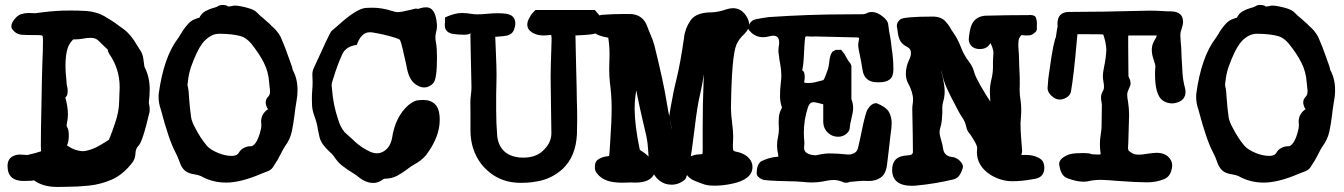

<svg xmlns="http://www.w3.org/2000/svg" viewBox="-20 -691 5313 759"><path d="M214.4 47.9H204.1Q148.9 47.9 113.3 21Q114.3 22 111.3 22Q104.5 22 114.3 21Q114.3 24.4 73.2 24.4Q42 24.4 25.9 9.8Q9.8 -4.9 9.8 -35.2Q9.8 -75.2 54.7 -80.1Q65.9 -80.1 76.7 -79.1Q81.5 -78.1 86.4 -78.1Q87.9 -78.1 89.8 -78.6Q120.6 -85.4 143.6 -93.3Q140.1 -86.4 142.1 -188.5Q142.1 -201.2 143.6 -263.2Q145.5 -386.7 147.5 -443.4Q149.9 -487.8 149.9 -532.2Q149.9 -547.4 147.5 -549.8Q145 -552.2 130.9 -552.2Q84.5 -552.2 64 -553.7Q41.5 -557.1 29.8 -574.2Q24.9 -579.1 24.9 -587.4Q24.9 -594.2 28.8 -602.5Q43.9 -628.9 65.4 -635.7Q79.6 -639.6 92.8 -639.6Q100.1 -639.6 106.4 -639.2L119.1 -638.7L145.5 -642.1Q199.7 -649.4 257.8 -649.4Q290 -649.4 322.3 -647.5Q361.8 -644.5 392.3 -627.2Q422.9 -609.9 449.2 -589.8L468.8 -575.7Q497.6 -554.7 522 -511.7Q528.3 -502 536.1 -489.5Q543.9 -477.1 546.4 -460L549.3 -439.5Q549.8 -430.7 551.8 -425.3Q571.8 -386.7 571.8 -337.9Q571.8 -312.5 568.4 -287.6Q568.4 -281.7 570.1 -274.9Q571.8 -268.1 571.8 -259.3Q571.8 -254.4 571.3 -249Q543 -127.4 526.9 -114.3Q516.6 -104 515.6 -85.9Q515.1 -67.9 506.3 -52.7Q469.7 -2.4 421.9 19Q377 38.1 332.3 42.7Q287.6 47.4 244.6 47.4Q229.5 47.4 214.4 47.9ZM306.2 -93.3Q313 -93.3 321.8 -95.2Q347.7 -101.1 370.1 -113.8Q392.6 -126.5 413.1 -140.1Q410.6 -137.7 411.6 -141.6Q414.6 -146.5 425.8 -178.2L432.6 -197.8Q451.2 -248.5 451.2 -293.5Q451.2 -307.6 452.1 -321Q453.1 -334.5 453.1 -345.7Q453.1 -418.9 412.1 -477.5Q406.2 -486.8 406.2 -494.6L380.9 -518.6L372.6 -526.9Q360.4 -541.5 338.9 -541.5Q324.7 -541.5 308.6 -538.3Q292.5 -535.2 273.4 -535.2Q266.6 -535.2 261.7 -535.6Q270 -535.6 269.5 -535.2Q252.9 -518.6 247.1 -499.5Q238.8 -472.2 238.8 -430.7Q238.8 -404.3 242.2 -377.9L243.7 -357.4Q244.1 -354 245.8 -347.4Q247.6 -340.8 247.6 -331.5Q247.6 -329.6 246.6 -320.3Q245.6 -311 236.3 -303.7Q236.3 -312 236.8 -311Q248.5 -270.5 248.5 -239.7Q248.5 -220.7 244.1 -202.1Q243.7 -199.2 243.7 -196.3V-194.3Q241.2 -195.3 245.6 -188.5Q252.4 -175.8 252 -154.8Q252 -135.3 246.6 -120.6Q245.1 -118.2 245.1 -116.7Q245.1 -115.2 251.5 -111.8Q276.4 -95.2 306.2 -93.3Z M874 30.8Q819.8 30.8 774.9 5.4Q765.1 1 750.5 -1.5L739.7 -3.4Q717.3 -8.3 706.3 -21Q695.3 -33.7 690.4 -49.8Q683.6 -69.3 673.3 -89.4Q647.9 -136.2 615.7 -258.3Q606.9 -282.7 606.9 -309.6L607.4 -320.3Q627.4 -466.3 684.1 -540Q690.4 -548.8 696.3 -559.1Q707.5 -579.1 725.1 -598.1Q742.7 -617.2 777.3 -623Q772.5 -623 766.6 -617.2Q774.4 -637.2 791.3 -646.5Q808.1 -655.8 821 -658.9Q834 -662.1 840.8 -666Q848.6 -671.4 858.9 -671.4Q876.5 -671.4 882.3 -665L896.5 -667Q901.9 -668.9 909.2 -668.9Q917.5 -668.9 934.1 -665.8Q950.7 -662.6 968.3 -657Q985.8 -651.4 995.6 -641.6Q1007.8 -628.9 1022 -617.7Q1034.2 -607.4 1046.4 -596.2L1053.2 -588.9Q1075.2 -570.8 1089.4 -545.4Q1108.4 -502 1123 -458.5L1134.3 -427.2Q1135.7 -421.4 1136.7 -416.5V-415Q1156.2 -381.3 1156.2 -334Q1156.2 -312 1151.4 -287.1Q1147 -261.7 1144 -234.9Q1140.1 -203.6 1133.8 -171.9Q1127 -140.1 1106.4 -112.3Q1101.1 -105 1088.6 -80.1Q1076.2 -55.2 1064.9 -39.6L1062.5 -35.6Q1055.2 -21.5 1041 -15.1Q1025.9 -9.8 1012.2 -3.9Q931.6 30.8 874 30.8ZM896.5 -74.7Q918 -74.7 924.8 -88.4Q931.6 -100.1 944.3 -106.4Q957 -112.8 968.3 -112.8H972.2Q975.1 -112.8 978.5 -114.7Q995.6 -125 1006.8 -162.6Q1013.2 -183.1 1013.2 -196.3L1012.2 -210.4Q1012.2 -242.7 1043.5 -262.2Q1045.4 -263.7 1045.4 -259.3Q1045.4 -254.9 1045.4 -254.9Q1037.6 -260.3 1034.7 -267.6Q1031.7 -274.9 1031 -279.5Q1030.3 -284.2 1030.3 -285.6Q1030.3 -298.8 1039.6 -308.1Q1047.4 -315.4 1047.4 -329.1Q1047.4 -336.9 1045.9 -346.2Q1044.4 -355.5 1043.9 -365.2Q1041.5 -406.7 1022.9 -443.4Q1004.4 -480 972.7 -519Q954.6 -540.5 934.1 -547.4Q901.4 -557.1 848.6 -557.6Q831.5 -557.6 818.4 -551.3Q794.9 -540 779.3 -518.6Q758.3 -490.7 735.4 -427.2Q725.6 -398.4 722.7 -367.7Q722.2 -361.3 721.2 -356.4V-355.5Q721.2 -352.5 722.7 -347.2Q726.1 -335.4 728 -296.9Q730.5 -262.7 735.4 -228Q737.8 -210 752.9 -183.1Q772 -146 796.9 -115.7Q811 -99.1 843.3 -85.9Q871.1 -74.7 896.5 -74.7Z M1455.6 32.2Q1425.3 32.2 1395 6.8Q1382.8 -2.4 1370.1 -10.3Q1346.7 -24.4 1341.3 -29.8Q1320.8 -43.5 1306.6 -63.5Q1296.4 -79.6 1282.2 -91.8Q1250 -121.1 1243.2 -148.4Q1239.7 -163.1 1236.8 -178.2Q1233.4 -203.6 1223.9 -229.2Q1214.4 -254.9 1213.6 -273.4Q1212.9 -292 1212.9 -300.8Q1212.9 -318.4 1214.4 -335.2Q1215.8 -352.1 1215.8 -368.2Q1215.8 -381.3 1214.8 -394.5V-397.5Q1214.8 -409.2 1219.7 -420.4Q1283.2 -561 1290.5 -568.4L1314.5 -588.9Q1389.6 -657.7 1426.8 -659.7L1449.7 -660.6Q1488.8 -660.6 1525.4 -648.9Q1542.5 -643.1 1553.2 -643.1Q1566.4 -643.1 1603.5 -652.3L1624 -657.2L1632.8 -655.8Q1634.8 -656.2 1644.3 -659.2Q1653.8 -662.1 1665 -662.1Q1698.2 -662.1 1705.6 -608.9Q1707.5 -595.2 1707.5 -588.4Q1707.5 -574.7 1703.6 -563Q1701.2 -552.2 1701.2 -542.5Q1701.2 -532.2 1703.6 -522.5Q1707.5 -499.5 1707.5 -463.4Q1707.5 -377 1692.4 -361.8Q1675.8 -345.2 1656.7 -345.2Q1641.6 -345.2 1624 -356.9Q1595.2 -375.5 1586.4 -433.1L1576.7 -475.6Q1564.9 -530.8 1559.6 -534.7Q1553.7 -538.6 1540 -542.5Q1495.1 -556.2 1450.7 -563L1441.9 -563.5Q1407.7 -563.5 1390.6 -513.7Q1347.7 -507.8 1333.5 -477.5Q1313 -432.6 1298.8 -384.8Q1295.9 -374.5 1292.5 -365.2Q1291 -359.9 1291 -353Q1291 -348.6 1292 -343.3L1292.5 -338.4Q1296.9 -275.9 1317.4 -216.8Q1325.7 -188.5 1342.3 -168.5Q1351.1 -159.7 1361.6 -150.9Q1372.1 -142.1 1382.3 -131.8Q1408.2 -107.9 1440.9 -92.3Q1456.1 -85 1469.7 -85Q1483.4 -85 1496.1 -92.3Q1522.9 -108.4 1529.8 -145Q1542.5 -229 1593.3 -274.4Q1617.2 -293.9 1634 -294.9Q1650.9 -295.9 1653.8 -295.9Q1683.1 -295.9 1700.7 -278.1Q1718.3 -260.3 1718.3 -216.8Q1718.3 -149.4 1664.1 -77.6Q1645.5 -55.7 1618.7 -41.5Q1599.6 -30.3 1592.3 -23.9Q1573.2 -8.8 1550.8 3.4Q1528.3 15.6 1499 15.6Q1496.6 16.1 1492.2 19.5Q1475.1 32.2 1455.6 32.2Z M2045.4 31.7H2037.6Q1942.4 31.7 1882.3 -43Q1839.8 -99.1 1839.8 -175.8V-239.7Q1839.4 -263.2 1839.4 -288.1Q1839.8 -303.7 1841.8 -318.4Q1843.8 -333 1843.8 -346.7Q1842.8 -417 1840.8 -485.8Q1839.4 -533.2 1839.4 -558.1L1839.8 -563Q1839.8 -553.7 1814.9 -553.7Q1789.6 -553.7 1766.6 -557.6Q1738.3 -564.9 1738.3 -591.3Q1738.3 -598.1 1739.3 -602.5Q1739.3 -604 1739.3 -622.1Q1777.3 -639.6 1805.2 -639.6Q1824.7 -639.6 1843.8 -636.2Q1854 -634.3 1867.7 -634.3Q1885.7 -634.3 1906.2 -636.5Q1926.8 -638.7 1948.2 -638.7Q1985.8 -638.7 1999.5 -630.9Q2017.1 -620.6 2017.1 -597.2Q2017.1 -586.4 2011 -571.3Q2004.9 -556.2 1984.4 -550.3Q1967.3 -547.4 1952.9 -546.6Q1938.5 -545.9 1931.6 -544.9Q1937 -548.8 1937.5 -551.3Q1938.5 -517.1 1940.4 -481.9Q1942.9 -421.4 1942.9 -395.5L1942.4 -360.8Q1941.4 -339.8 1941.4 -317.9V-255.4Q1941.4 -202.6 1945.8 -150.4Q1956.5 -77.1 2033.2 -68.4L2049.8 -67.9Q2100.6 -67.9 2129.9 -98.6Q2159.7 -127.9 2159.7 -164.1Q2159.7 -188 2158.4 -253.9Q2157.2 -319.8 2156.7 -386.7Q2157.2 -439 2159.2 -489.7Q2160.2 -535.6 2160.6 -538.6Q2159.2 -548.3 2158.7 -557.6Q2158.7 -562.5 2159.7 -559.6Q2170.9 -553.7 2171.4 -553.7Q2164.6 -553.7 2149.4 -552.2Q2140.1 -550.8 2128.9 -550.8Q2103 -550.8 2084.5 -562Q2064.5 -574.2 2064.5 -593.8Q2064.5 -608.4 2074.7 -623.5L2077.6 -629.4Q2082 -636.2 2085.9 -640.1L2096.7 -651.4H2331.5L2347.2 -633.3V-632.8Q2350.6 -628.9 2356 -617.7Q2361.3 -606.4 2361.3 -596.7Q2361.3 -568.4 2332 -558.1Q2317.4 -553.2 2253.4 -550.8Q2252.9 -550.8 2253.9 -551.8Q2254.9 -552.7 2254.9 -547.4Q2255.9 -491.7 2257.3 -436Q2260.3 -323.2 2260.3 -294.9Q2261.7 -258.3 2261.7 -221.2Q2261.7 -191.9 2260.7 -161.6Q2256.8 -72.3 2203.6 -22.5Q2164.1 12.2 2118.2 22.9Q2080.1 31.7 2045.4 31.7Z M2804.7 43Q2774.4 43 2757.3 35.6Q2751 32.7 2742.9 30.3Q2734.9 27.8 2726.6 23.9Q2687 7.8 2687 -29.8L2687.5 -38.1Q2692.9 -65.9 2710.7 -73.2Q2728.5 -80.6 2743.2 -80.6Q2755.4 -81.1 2756.6 -82.5Q2757.8 -84 2757.8 -98.6V-184.6Q2757.8 -284.7 2761.2 -361.8Q2763.2 -405.8 2764.2 -450.2Q2763.7 -482.9 2759.8 -522.5Q2759.8 -526.4 2767.1 -515.1Q2782.7 -519 2782 -518.6Q2781.2 -518.1 2785.2 -520Q2779.8 -509.3 2777.3 -495.6L2768.1 -433.1Q2757.3 -358.4 2746.8 -314.9Q2736.3 -271.5 2726.1 -184.6Q2703.6 3.9 2687.5 19Q2663.6 39.1 2634.8 39.1Q2607.9 39.1 2587.4 23.4Q2545.4 -8.3 2542 -100.6Q2540.5 -127.4 2535.2 -152.8Q2500 -301.3 2492.7 -349.6Q2487.8 -383.3 2477.5 -433.6Q2464.4 -500 2463.6 -512Q2462.9 -523.9 2460.9 -532.7Q2461.4 -532.2 2459 -534.7L2493.2 -500.5Q2491.7 -535.6 2492.4 -523.2Q2493.2 -510.7 2493.2 -497.6Q2493.2 -473.1 2489.7 -449.2L2489.3 -438.5Q2489.3 -426.3 2493.2 -413.6Q2498.5 -394.5 2499 -375.5L2501 -367.2L2500.5 -358.4Q2488.8 -309.6 2488.8 -262.2Q2488.8 -197.3 2508.8 -100.6Q2509.3 -97.7 2516.6 -93.8Q2547.9 -74.7 2569.3 -41.5Q2573.7 -34.2 2573.7 -27.3Q2573.7 -15.1 2563.5 1.5Q2545.4 30.8 2492.2 30.8L2472.7 30.3Q2465.8 30.3 2457 30.8Q2448.2 31.2 2438.5 31.2Q2422.4 31.2 2404.3 28.8Q2357.4 22 2335.9 -11.2Q2331.1 -18.1 2331.8 -35.4Q2332.5 -52.7 2343.8 -60.1Q2356.9 -69.3 2374 -72.3Q2385.7 -73.2 2387.2 -74.7Q2388.7 -76.2 2389.2 -84L2392.1 -128.9Q2397.9 -209.5 2397.9 -264.2Q2397.9 -314 2391.1 -363.8Q2388.2 -390.6 2388.2 -417Q2388.2 -431.6 2388.9 -446.5Q2389.6 -461.4 2389.6 -476.6Q2389.6 -508.8 2384.8 -539.6V-542L2387.2 -541.5Q2341.3 -549.3 2329.3 -562.7Q2317.4 -576.2 2317.4 -589.8Q2317.4 -603 2333 -619.1Q2343.3 -630.4 2358.9 -632.3Q2401.4 -635.7 2446.8 -635.7Q2463.4 -635.7 2478.5 -635.3Q2522.5 -630.4 2538.6 -586.9Q2543.9 -571.8 2550.3 -557.6Q2560.1 -535.6 2566.9 -511.7Q2603 -365.7 2614.7 -291.5Q2619.1 -262.7 2635.3 -182.6Q2637.2 -180.7 2637.2 -174.8L2629.9 -212.4L2606.4 -166Q2615.2 -182.1 2619.1 -197.3Q2626 -231.9 2631.3 -267.6Q2642.6 -333 2654.8 -380.4Q2669.9 -442.9 2684.1 -541.5Q2687.5 -577.6 2709.5 -609.9Q2731.4 -642.1 2792.5 -642.1Q2820.3 -643.1 2852.1 -654.3Q2866.7 -658.7 2877 -658.7Q2908.2 -658.7 2927.2 -631.8Q2941.4 -612.3 2941.4 -594.2Q2941.4 -576.2 2923.3 -557.6Q2900.4 -536.6 2891.1 -514.2Q2872.1 -469.7 2869.6 -262.7Q2870.1 -234.9 2874 -207Q2878.4 -171.9 2878.4 -152.3L2877.9 -137.2Q2877 -126.5 2877 -114.7Q2877 -98.6 2879.6 -95.5Q2882.3 -92.3 2900.4 -88.9Q2918.9 -84 2932.6 -73.2Q2954.6 -55.2 2954.6 -30.8Q2954.6 18.6 2872.6 35.6Q2836.9 43 2804.7 43Z M3329.6 31.2H3318.4Q3294.9 20.5 3276.9 20.5Q3257.8 20.5 3230 26.9Q3209.5 30.3 3189.5 30.3Q3172.9 30.3 3156.2 28.3Q3127.4 25.4 3093.3 25.4Q3004.4 23.4 2993.7 18.6Q2971.2 8.8 2971.2 -6.3Q2971.2 -40.5 2988.8 -53.2Q3017.6 -67.9 3051.3 -71.3Q3056.6 -71.3 3056.6 -70.8Q3056.6 -75.7 3056.2 -80.1Q3051.8 -98.6 3051.8 -116.7Q3051.8 -132.3 3055.2 -147.9Q3059.1 -164.1 3059.1 -180.7L3058.1 -206.5Q3058.1 -217.8 3059.1 -229Q3061 -249 3073.2 -268.6Q3071.3 -265.6 3071.8 -262.7L3071.3 -265.6Q3063.5 -287.6 3063.5 -311Q3063.5 -336.4 3066.2 -359.4Q3068.8 -382.3 3068.8 -390.6Q3068.8 -413.6 3064.5 -436.5Q3061 -452.6 3059.1 -472.7Q3057.1 -481.9 3057.1 -491.2Q3057.1 -497.6 3058.1 -504.4Q3060.1 -514.2 3060.1 -522Q3060.1 -537.6 3054 -543.7Q3047.9 -549.8 3037.6 -549.8Q3029.8 -549.8 3020.5 -547.4Q3008.8 -543.9 2997.1 -543.9Q2960 -543.9 2937.5 -576.7Q2940.9 -609.4 2969.2 -615.2Q2994.1 -620.1 3019.5 -623.5Q3179.2 -634.3 3324.2 -634.3L3393.1 -634.8Q3401.9 -635.7 3412.6 -641.6Q3419.9 -643.6 3425.3 -643.6Q3448.7 -643.6 3472.2 -623.5Q3486.8 -611.3 3490.7 -598.1Q3492.7 -581.5 3495.1 -565.9Q3499.5 -544.4 3502.4 -522.5L3504.9 -500.5Q3511.7 -458.5 3511.7 -416.5Q3511.7 -387.7 3496.8 -376.7Q3481.9 -365.7 3456.1 -365.7H3448.7Q3396.5 -365.7 3389.6 -415.5L3383.3 -452.1Q3372.6 -501 3372.6 -511.7Q3372.6 -520 3374.3 -527.6Q3376 -535.2 3376 -538.1Q3376 -541 3376 -541Q3374 -543 3368.2 -543L3203.1 -546.9L3188.5 -546.4L3171.4 -547.4Q3166 -547.4 3164.6 -546.4Q3162.6 -544.9 3161.6 -531.7Q3159.2 -504.4 3158.2 -477.5Q3156.2 -429.2 3150.4 -411.6Q3148.9 -407.2 3150.4 -414.1Q3161.1 -408.7 3161.1 -388.2Q3161.6 -374.5 3157.2 -360.4L3158.7 -365.2Q3162.6 -362.8 3175.3 -362.8Q3193.4 -362.8 3214.4 -369.1L3233.9 -374Q3238.3 -375 3251 -412.6L3252.9 -417Q3256.8 -430.7 3258.3 -446.8Q3260.7 -474.1 3271 -486.8L3283.7 -493.7L3305.2 -494.1L3318.4 -477.1Q3326.7 -460.9 3335.4 -448.2Q3335.9 -447.3 3337.9 -445.3Q3339.8 -443.4 3342 -439.7Q3344.2 -436 3345.7 -430.2V-300.8V-298.8Q3352.5 -282.2 3352.5 -264.6Q3352.5 -248 3345.2 -219.7Q3340.3 -201.7 3338.9 -183.1Q3337.9 -171.9 3325.2 -161.6Q3312 -150.4 3293 -150.4Q3271 -150.4 3254.9 -164.6Q3235.8 -181.2 3234.4 -207V-278.8Q3204.1 -287.1 3195.8 -287.1Q3181.6 -287.1 3174.8 -269.5Q3157.7 -219.2 3157.7 -166.5Q3157.7 -148.4 3159.7 -129.9V-125Q3159.7 -119.6 3159.2 -115Q3158.7 -110.4 3158.7 -106Q3158.7 -84.5 3189.9 -78.6Q3197.8 -77.1 3201.7 -77.1Q3208 -77.1 3215.8 -79.1Q3237.8 -84.5 3261.2 -84.5Q3288.1 -84.5 3333 -80.1H3335.4Q3346.2 -80.1 3356.9 -85.9Q3367.7 -91.8 3371.1 -103Q3378.9 -135.3 3385.7 -168.9Q3400.9 -245.1 3410.2 -259.3Q3424.8 -283.2 3444.8 -283.2Q3481.4 -269 3494.1 -248.5Q3504.9 -227.5 3504.9 -205.6Q3504.9 -185.5 3500 -155.3L3494.6 -106.9L3486.3 -38.1Q3481.4 -2.9 3461.9 10.7Q3442.4 24.4 3414.6 24.4L3392.1 23.9Q3381.3 23.9 3337.4 28.3Q3338.4 28.3 3336.9 29.1Q3335.4 29.8 3329.6 31.2Z M3585.4 43.5Q3506.8 43.5 3506.8 -19.5Q3506.8 -63 3543.9 -73.2Q3554.7 -76.2 3566.9 -76.7Q3577.1 -77.1 3584 -80.1Q3584.5 -80.1 3586.7 -83.5Q3588.9 -86.9 3588.9 -89.4Q3588.9 -137.7 3586.4 -256.8V-261.2Q3586.4 -271 3587.9 -280Q3589.4 -289.1 3589.4 -297.4Q3589.4 -327.1 3567.9 -365.7Q3561 -381.3 3561 -399.4Q3561 -426.8 3573.2 -453.1Q3581.1 -467.8 3581.1 -481.9Q3581.1 -498 3567.4 -504.9Q3543.5 -516.6 3536.4 -534.4Q3529.3 -552.2 3528.3 -569.3Q3527.3 -577.6 3525.4 -586.9V-589.8Q3525.4 -602.1 3538.1 -613.8Q3550.8 -625.5 3671.9 -625.5Q3700.2 -624 3714.6 -609.4Q3729 -594.7 3737.8 -578.6Q3742.2 -570.3 3748 -563Q3767.1 -535.2 3778.8 -503.9Q3790.5 -473.1 3811.5 -445.8Q3825.7 -427.2 3832 -402.8Q3841.3 -371.1 3904.3 -274.4Q3903.3 -275.4 3902.8 -275.4Q3895.5 -275.4 3895.3 -275.1Q3895 -274.9 3895 -283.7Q3895 -294.9 3894 -306.2Q3893.1 -317.4 3893.1 -328.1Q3893.1 -352.1 3898.4 -374Q3905.3 -399.9 3905.3 -424.8V-441.4Q3905.3 -457.5 3906.7 -473.1L3907.2 -481.4Q3907.2 -503.4 3886.2 -537.1Q3887.7 -535.2 3892.6 -535.2Q3901.4 -535.6 3901.4 -536.6Q3891.1 -497.1 3854 -497.1Q3825.7 -497.1 3814.5 -517.1Q3809.6 -525.9 3809.6 -534.2Q3811 -559.1 3817.4 -583Q3829.6 -624.5 3873.5 -628.9Q3956.5 -631.3 4046.9 -631.3L4051.3 -631.8Q4072.3 -631.8 4075.7 -619.6Q4079.1 -607.4 4079.1 -599.6L4078.6 -580.1L4079.1 -575.2L4075.7 -566.4Q4060.5 -552.2 4050.8 -551.5Q4041 -550.8 4037.1 -550.8Q4030.8 -550.8 4026.1 -551.5Q4021.5 -552.2 4019 -552.2Q4017.6 -552.2 4018.1 -552.7Q4007.8 -541.5 4006.6 -531.5Q4005.4 -521.5 4005.4 -513.2Q4005.4 -505.4 4006.3 -495.8Q4007.3 -486.3 4007.8 -476.1Q4008.8 -430.2 4011.2 -384.3V-354.5L4010.7 -336.4Q4010.7 -315.9 4014.2 -295.9Q4017.1 -276.4 4017.1 -256.8Q4017.1 -242.7 4015.9 -229.5Q4014.6 -216.3 4014.2 -203.6Q4014.2 -172.4 4017.1 -140.6L4019.5 -109.4Q4019.5 -106.4 4020 -103.3Q4020.5 -100.1 4020.5 -95.7Q4020.5 -87.9 4018.1 -81.1Q4016.1 -75.7 4016.1 -73.2Q4016.1 -78.6 4016.1 -78.6H4034.7Q4064.5 -78.6 4085.4 -67.4Q4101.1 -59.1 4104.7 -48.3Q4108.4 -37.6 4108.4 -28.3Q4108.4 8.3 4073.2 15.6L4058.1 18.1Q4019.5 25.4 3981 25.4Q3938.5 25.4 3897 1Q3841.8 -34.2 3841.8 -89.8Q3841.8 -98.1 3842.8 -106V-106.9Q3842.8 -115.2 3831.1 -134.8Q3826.7 -141.6 3823 -148.2Q3819.3 -154.8 3815.4 -159.7Q3802.7 -173.3 3799.8 -189.5Q3794.9 -212.4 3782.2 -229Q3774.9 -240.2 3769 -251.5L3752.9 -282.2Q3736.8 -311.5 3722.9 -342.5Q3709 -373.5 3702.1 -407.7Q3696.3 -430.2 3683.1 -452.1L3676.8 -463.9Q3689.5 -463.9 3696.8 -465.3L3695.8 -443.8Q3695.8 -430.2 3703.6 -397.5Q3714.4 -355.5 3714.4 -329.1Q3714.4 -307.6 3707.5 -285.2Q3705.1 -276.4 3705.1 -266.6V-242.2Q3704.1 -235.8 3704.1 -230.5Q3703.6 -207.5 3697.3 -186.5Q3694.3 -177.7 3694.3 -168.9Q3694.3 -156.2 3700.7 -136.2Q3705.6 -120.6 3708 -104.5Q3711.9 -71.8 3748.5 -69.8Q3766.6 -65.4 3778.8 -50.3Q3786.6 -40.5 3786.6 -32.7Q3786.6 -22.5 3775.9 -2.9Q3767.1 12.7 3751.5 17.6Q3675.3 36.1 3597.7 43Z M4513.7 29.8Q4475.1 29.8 4394 23.9Q4364.3 21 4334 20Q4305.2 20 4287.1 24.4Q4275.9 27.3 4263.2 27.3Q4236.3 27.3 4199.7 13.7Q4177.2 5.4 4169.9 -26.4Q4167 -39.1 4167 -42.5Q4167 -61 4191.9 -74.2Q4208.5 -82.5 4214.8 -82.5Q4230 -85.9 4260.3 -85.9Q4291.5 -85.9 4297.4 -80.1L4291.5 -81.5Q4296.9 -81.5 4304.7 -80.8Q4312.5 -80.1 4319.3 -80.1Q4326.7 -80.1 4331.1 -81.1Q4330.6 -81.1 4330.6 -86.4Q4330.6 -90.3 4329.6 -94.2Q4328.1 -108.4 4328.1 -121.6Q4328.1 -139.6 4330.8 -155.8Q4333.5 -171.9 4334.5 -185.5L4335.9 -274.9Q4335.9 -280.3 4334.2 -288.6Q4332.5 -296.9 4332.5 -306.6Q4332.5 -319.3 4339.4 -330.1Q4344.2 -337.4 4344.2 -348.6Q4344.2 -356.9 4342 -368.2Q4339.8 -379.4 4339.8 -392.6Q4339.8 -402.8 4344.7 -427.2Q4352.1 -461.4 4353.5 -494.6Q4352.1 -525.9 4339.8 -558.6Q4341.3 -555.2 4341.8 -554.7Q4339.4 -555.7 4282.7 -555.7H4248.5H4239.3L4236.8 -530.8Q4224.6 -390.1 4213.4 -327.6Q4209.5 -313 4195.6 -305.2Q4181.6 -297.4 4168.9 -297.4Q4151.9 -297.4 4135.3 -313.5Q4122.1 -326.2 4121.1 -341.8Q4123 -380.4 4129.4 -418Q4145 -531.2 4155.8 -547.4Q4155.8 -547.4 4154.8 -545.4Q4153.8 -543.5 4154.3 -546.9Q4159.2 -583 4162.6 -591.8Q4161.1 -590.3 4161.1 -584.5Q4160.2 -590.3 4160.2 -596.2Q4160.2 -643.1 4204.8 -643.8Q4249.5 -644.5 4283.2 -644.5L4341.3 -645L4522.9 -648.9Q4548.3 -648.9 4571.8 -647.5Q4590.8 -646 4610.8 -646Q4656.7 -644.5 4656.7 -604.5Q4656.7 -592.3 4649.9 -573.2Q4646 -564 4646 -552.2L4647.5 -524.9L4649.4 -504.9L4650.9 -466.3Q4652.3 -433.1 4654.8 -399.4Q4657.2 -369.1 4664.1 -344.7Q4666.5 -335.4 4666.5 -328.1Q4666.5 -292.5 4626 -283.7Q4619.1 -282.2 4611.8 -282.2Q4591.3 -283.2 4576.2 -293.9Q4545.9 -315.9 4545.9 -397.5Q4545.9 -412.1 4547.4 -427.2Q4547.4 -436.5 4538.6 -460.9Q4533.2 -477.5 4533.2 -495.6Q4533.2 -516.1 4547.4 -537.6Q4552.2 -545.9 4552.7 -550.8H4444.8Q4439.9 -550.8 4439.9 -548.3V-505.4Q4439.9 -447.3 4440.9 -389.6Q4441.4 -388.2 4443.4 -383.8Q4449.2 -373 4449.2 -360.8Q4449.2 -356.4 4447.8 -352.5L4442.4 -339.8Q4436 -326.2 4436 -316.9Q4436 -304.7 4439 -291Q4443.4 -261.2 4443.4 -239.7V-232.9Q4439.9 -102.1 4439 -99.1Q4432.1 -103.5 4430.2 -105.5Q4441.4 -105.5 4441.4 -95.2Q4444.8 -92.3 4454.1 -86.4Q4464.8 -79.6 4481.4 -79.6Q4496.6 -79.6 4513.7 -83Q4540 -86.9 4551.8 -86.9Q4587.9 -86.9 4604.5 -64Q4613.8 -52.7 4613.8 -36.1Q4613.8 -25.9 4609.4 -13.7Q4602.1 9.3 4580.6 17.6Q4550.8 29.8 4513.7 29.8Z M4975.6 30.8Q4921.4 30.8 4876.5 5.4Q4866.7 1 4852.1 -1.5L4841.3 -3.4Q4818.8 -8.3 4807.9 -21Q4796.9 -33.7 4792 -49.8Q4785.2 -69.3 4774.9 -89.4Q4749.5 -136.2 4717.3 -258.3Q4708.5 -282.7 4708.5 -309.6L4709 -320.3Q4729 -466.3 4785.6 -540Q4792 -548.8 4797.9 -559.1Q4809.1 -579.1 4826.7 -598.1Q4844.2 -617.2 4878.9 -623Q4874 -623 4868.2 -617.2Q4876 -637.2 4892.8 -646.5Q4909.7 -655.8 4922.6 -658.9Q4935.5 -662.1 4942.4 -666Q4950.2 -671.4 4960.4 -671.4Q4978 -671.4 4983.9 -665L4998 -667Q5003.4 -668.9 5010.7 -668.9Q5019 -668.9 5035.6 -665.8Q5052.2 -662.6 5069.8 -657Q5087.4 -651.4 5097.2 -641.6Q5109.4 -628.9 5123.5 -617.7Q5135.7 -607.4 5147.9 -596.2L5154.8 -588.9Q5176.8 -570.8 5190.9 -545.4Q5210 -502 5224.6 -458.5L5235.8 -427.2Q5237.3 -421.4 5238.3 -416.5V-415Q5257.8 -381.3 5257.8 -334Q5257.8 -312 5252.9 -287.1Q5248.5 -261.7 5245.6 -234.9Q5241.7 -203.6 5235.4 -171.9Q5228.5 -140.1 5208 -112.3Q5202.6 -105 5190.2 -80.1Q5177.7 -55.2 5166.5 -39.6L5164.1 -35.6Q5156.7 -21.5 5142.6 -15.1Q5127.4 -9.8 5113.8 -3.9Q5033.2 30.8 4975.6 30.8ZM4998 -74.7Q5019.5 -74.7 5026.4 -88.4Q5033.2 -100.1 5045.9 -106.4Q5058.6 -112.8 5069.8 -112.8H5073.7Q5076.7 -112.8 5080.1 -114.7Q5097.2 -125 5108.4 -162.6Q5114.7 -183.1 5114.7 -196.3L5113.8 -210.4Q5113.8 -242.7 5145 -262.2Q5147 -263.7 5147 -259.3Q5147 -254.9 5147 -254.9Q5139.2 -260.3 5136.2 -267.6Q5133.3 -274.9 5132.6 -279.5Q5131.8 -284.2 5131.8 -285.6Q5131.8 -298.8 5141.1 -308.1Q5148.9 -315.4 5148.9 -329.1Q5148.9 -336.9 5147.5 -346.2Q5146 -355.5 5145.5 -365.2Q5143.1 -406.7 5124.5 -443.4Q5106 -480 5074.2 -519Q5056.2 -540.5 5035.6 -547.4Q5002.9 -557.1 4950.2 -557.6Q4933.1 -557.6 4919.9 -551.3Q4896.5 -540 4880.9 -518.6Q4859.9 -490.7 4836.9 -427.2Q4827.1 -398.4 4824.2 -367.7Q4823.7 -361.3 4822.8 -356.4V-355.5Q4822.8 -352.5 4824.2 -347.2Q4827.6 -335.4 4829.6 -296.9Q4832 -262.7 4836.9 -228Q4839.4 -210 4854.5 -183.1Q4873.5 -146 4898.4 -115.7Q4912.6 -99.1 4944.8 -85.9Q4972.7 -74.7 4998 -74.7Z"/></svg>

Font: X Typewriter
Style: Bold
Weight: 700
Designer: GGBot
Version: 0.10